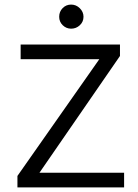

<svg xmlns="http://www.w3.org/2000/svg" viewBox="-20 -817 603 837"><path d="M56 0V-50L413 -559H70V-623H503V-573L152 -64H521V0ZM290 -692Q269 -692 253.5 -707Q238 -722 238 -744Q238 -766 253 -781.5Q268 -797 290 -797Q312 -797 328 -781Q344 -765 344 -744Q344 -722 328 -707Q312 -692 290 -692Z"/></svg>

Font: Inconsolata SemiExpanded
Style: Regular
Weight: 400
Width: 6
Monospace: yes
Designer: Raph Levien, Cyreal, Brenton Simpson
Foundry: Raph Levien, Cyreal, Google
Version: Version 3.100; ttfautohint (v1.8.4.7-5d5b)